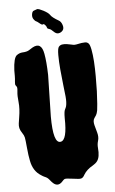

<svg xmlns="http://www.w3.org/2000/svg" viewBox="-62 -970 613 1026"><g transform="rotate(-5 244.5 -457.0)"><path d="M205.1 -573.2 200.2 -351.6Q200.2 -204.1 241.2 -211.9Q276.4 -217.8 273.4 -335.9Q273.4 -371.1 278.8 -381.3Q284.2 -391.6 286.1 -398.4Q291 -418 288.1 -450.2Q286.1 -470.7 281.2 -511.7Q276.4 -552.7 272.5 -596.2Q268.6 -639.6 268.6 -674.8Q268.6 -710 275.9 -718.8Q283.2 -727.5 294.4 -729Q305.7 -730.5 317.9 -729Q330.1 -727.5 341.3 -724.6Q352.5 -721.7 359.9 -721.7Q367.2 -721.7 377.4 -724.1Q387.7 -726.6 397.9 -728Q408.2 -729.5 417.5 -729.5Q426.8 -729.5 434.6 -722.7Q442.4 -715.8 447.8 -688.5Q453.1 -661.1 455.6 -624Q458 -586.9 458 -544.4Q458 -502 457 -463.9Q453.1 -379.9 449.7 -362.3Q446.3 -344.7 441.4 -336.9Q436.5 -329.1 431.6 -322.3Q421.9 -308.6 428.7 -283.2Q435.5 -257.8 439.5 -244.1Q446.3 -219.7 440.4 -200.2Q434.6 -180.7 436.5 -162.1Q441.4 -112.3 424.8 -90.8Q417 -80.1 400.4 -70.3Q367.2 -51.8 351.6 -25.4Q343.8 -9.8 333 -6.8Q327.1 -4.9 315.4 -6.3Q303.7 -7.8 290 -9.3Q276.4 -10.7 263.7 -12.2Q251 -13.7 246.1 -12.2Q241.2 -10.7 237.3 -6.3Q233.4 -2 228.5 2.9Q202.1 29.3 173.8 -2.9Q168 -9.8 162.6 -16.1Q157.2 -22.5 152.3 -25.9Q147.5 -29.3 139.2 -32.7Q130.9 -36.1 121.1 -43Q79.1 -68.4 68.4 -125Q62.5 -152.3 58.6 -195.8Q54.7 -239.3 52.2 -251Q49.8 -262.7 40 -276.9Q30.3 -291 27.3 -303.2Q24.4 -315.4 26.4 -329.1Q28.3 -342.8 31.2 -360.4Q39.1 -407.2 35.2 -442.4Q31.2 -477.5 33.7 -497.1Q36.1 -516.6 34.2 -522Q32.2 -527.3 27.8 -532.2Q23.4 -537.1 25.4 -552.7Q27.3 -568.4 27.3 -583Q27.3 -597.7 27.3 -613.3Q30.3 -679.7 47.9 -693.4Q62.5 -704.1 78.1 -705.1Q102.5 -706.1 114.7 -713.9Q127 -721.7 134.8 -726.6Q183.6 -753.9 195.3 -687.5Q203.1 -646.5 205.1 -573.2ZM221.7 -824.2Q219.7 -833 212.9 -840.3Q206.1 -847.7 203.1 -845.7Q197.3 -841.8 188.5 -848.6Q188.5 -848.6 174.8 -859.4Q169.9 -863.3 165.5 -864.7Q161.1 -866.2 153.3 -877Q145.5 -887.7 147.9 -903.8Q150.4 -919.9 159.2 -922.4Q168 -924.8 173.8 -927.7Q179.7 -930.7 189.5 -926.8Q199.2 -922.9 210.9 -917Q236.3 -903.3 243.2 -892.6Q252 -877.9 288.1 -857.4Q299.8 -850.6 305.7 -832.5Q311.5 -814.5 303.2 -803.7Q294.9 -793 281.2 -790.5Q267.6 -788.1 254.4 -801.8Q241.2 -815.4 232.4 -817.4Q223.6 -819.3 221.7 -824.2Z"/></g></svg>

Font: Creepster
Style: Regular
Weight: 400
Designer: Font Diner, Inc
Foundry: Font Diner, Inc
Version: Version 1.002